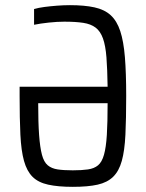

<svg xmlns="http://www.w3.org/2000/svg" viewBox="-20 -716 566 744"><path d="M262 8Q205 8 166.5 -0.5Q128 -9 106 -31Q84 -53 73 -92.5Q62 -132 59 -194Q56 -256 56 -344V-380H397Q396 -448 392.5 -493.5Q389 -539 379 -567Q369 -595 350.5 -609Q332 -623 302.5 -627.5Q273 -632 229 -632Q202 -632 169 -628.5Q136 -625 112 -620V-681Q129 -686 152 -689Q175 -692 201 -694Q227 -696 251 -696Q307 -696 346 -687.5Q385 -679 409 -657Q433 -635 446 -595.5Q459 -556 464 -494.5Q469 -433 469 -344Q469 -256 466 -194Q463 -132 452 -92.5Q441 -53 418.5 -31Q396 -9 358.5 -0.5Q321 8 262 8ZM262 -56Q297 -56 321 -59.5Q345 -63 360 -75.5Q375 -88 383 -116.5Q391 -145 394 -193Q397 -241 397 -316H128Q128 -241 131.5 -193Q135 -145 142.5 -116.5Q150 -88 165 -75.5Q180 -63 203.5 -59.5Q227 -56 262 -56Z"/></svg>

Font: Saira Condensed
Style: Regular
Weight: 400
Width: 3
Designer: Hector Gatti with collaboration of the Omnibus-Type team
Foundry: Omnibus-Type
Version: Version 1.101